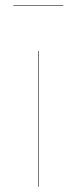

<svg xmlns="http://www.w3.org/2000/svg" viewBox="-20 -711 292 731"><path d="M127 0H125V-517H127ZM31 -689V-691H221V-689Z"/></svg>

Font: FiraGO Two
Style: Regular
Weight: 100
Designer: bBox Type
Foundry: bBox Type GmbH
Version: Version 1.001